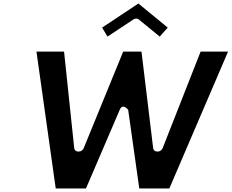

<svg xmlns="http://www.w3.org/2000/svg" viewBox="-20 -1092 1311 1087"><path d="M558 -935.8 588.7 -884.8 735.8 -982.2C744.6 -988 757.3 -988.7 765.3 -982.2L884.3 -884.8L929.7 -935.8L763.5 -1072ZM768.5 -25H938.7L1271.2 -800H1115.8L900.7 -253C896.8 -243.1 885.6 -234 873.7 -234H868.7C859 -234 848.6 -241.1 847.2 -252.6L781 -800H677.5L453.6 -252.6C449.7 -243.2 438.6 -234 426.7 -234H421.7C411.5 -234 401.4 -241.5 400.2 -253L342.7 -800H186.4L295.5 -25H466.7L657.7 -469.9C675.3 -511 705.7 -469.9 705.7 -469.9Z"/></svg>

Font: Hussar Ekologiczny
Style: Regular
Weight: 400
Foundry: Cannot Into Space Fonts
Version: Version 0.97